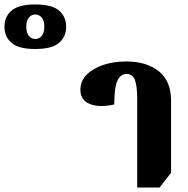

<svg xmlns="http://www.w3.org/2000/svg" viewBox="-347 -836 845 862"><path d="M-189 -616Q-263 -616 -295 -643.5Q-327 -671 -327 -716Q-327 -761 -295 -788.5Q-263 -816 -189 -816Q-114 -816 -82 -788.5Q-50 -761 -50 -716Q-50 -671 -82 -643.5Q-114 -616 -189 -616ZM-189 -661Q-171 -661 -159.5 -675Q-148 -689 -148 -716Q-148 -743 -159.5 -757Q-171 -771 -189 -771Q-206 -771 -217.5 -757Q-229 -743 -229 -716Q-229 -689 -217.5 -675Q-206 -661 -189 -661ZM269 6V-389Q269 -451 258.5 -477.5Q248 -504 221 -504Q195 -504 180.5 -474.5Q166 -445 166 -367Q99 -352 56.5 -369Q14 -386 14 -433Q14 -472 42 -500.5Q70 -529 116.5 -544.5Q163 -560 220 -560Q311 -560 366 -516Q421 -472 421 -385V-60L369 6Z"/></svg>

Font: Noto Serif Thai Condensed ExtraBold
Style: Regular
Weight: 800
Width: 3
Designer: Monotype Design Team
Foundry: Monotype Imaging Inc.
Version: Version 2.002; ttfautohint (v1.8.4.7-5d5b)